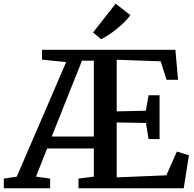

<svg xmlns="http://www.w3.org/2000/svg" viewBox="-58 -1010 1042 1030"><path d="M-37.5 0V-52L32 -62.5L297 -677L167.5 -690V-743H883L897 -582H835.5L804 -681L568 -689.5V-412.5L724.5 -416L739 -499H798V-264H739L725 -350.5L568 -353V-58.5L834.5 -69.5L891 -197L955.5 -177L927.5 0H363V-52L445.5 -62.5V-213.5H195L135 -62.5L211 -52V0ZM219.5 -277.5H445.5V-684.5H382L328.5 -551ZM483.5 -800 441.5 -836 562.5 -990.5 641.5 -928.5Q627.5 -910 608.2 -890.8Q589 -871.5 567.2 -854Q545.5 -836.5 524 -822.5Q502.5 -808.5 484.5 -800Z"/></svg>

Font: Merriweather 20pt SemiBold
Style: Regular
Weight: 600
Version: Version 2.100